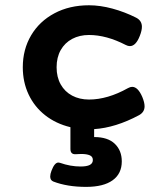

<svg xmlns="http://www.w3.org/2000/svg" viewBox="-20 -482 640 732"><path d="M531.2 -76.7Q531.2 -54.7 510.3 -43Q420.9 4.9 338.9 10.3V40.5Q391.1 40.5 417.7 66.2Q444.3 91.8 444.3 133.3Q444.3 180.2 409.4 205.3Q374.5 230.5 308.1 230.5Q236.3 230.5 183.1 210Q171.4 205.1 171.4 190.9Q171.4 181.6 176.3 168.9Q188 137.7 202.6 137.7Q204.6 137.7 208.5 138.7Q248.5 152.8 287.1 152.8Q311 152.8 322.5 146.7Q334 140.6 334 127.9Q334 115.2 322.3 110.1Q310.5 105 289.6 105L278.3 105.5Q274.4 106 266.6 106Q248.5 106 248.5 85.9V2.9Q193.4 -10.3 152.3 -42.5Q111.3 -74.7 89.1 -121.8Q66.9 -168.9 66.9 -225.6Q66.9 -293.5 98.6 -347.2Q130.4 -400.9 187.7 -431.4Q245.1 -461.9 319.3 -461.9Q361.8 -461.9 408.7 -449.2Q455.6 -436.5 499 -414.6Q521 -403.3 521 -379.9Q521 -365.7 513.2 -345.7Q498 -306.2 475.1 -306.2Q467.8 -306.2 459.5 -310.5Q385.7 -348.6 319.3 -348.6Q283.2 -348.6 255.1 -333.7Q227.1 -318.8 211.4 -291Q195.8 -263.2 195.8 -225.6Q195.8 -188 211.4 -160.2Q227.1 -132.3 255.1 -117.4Q283.2 -102.5 319.3 -102.5Q390.1 -102.5 467.8 -146Q476.6 -150.9 483.9 -150.9Q505.9 -150.9 522.5 -112.3Q531.2 -91.3 531.2 -76.7Z"/></svg>

Font: Courier Prime Sans
Style: Bold
Weight: 700
Designer: Alan Dague-Greene
Foundry: Quote-Unquote Apps
Version: Version 3.020